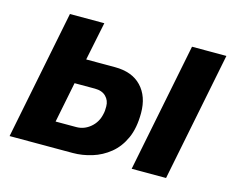

<svg xmlns="http://www.w3.org/2000/svg" viewBox="-79 -640 929 755"><g transform="rotate(15 385.0 -262.5)"><path d="M14 0 119 -525H259L227 -369H344Q414 -369 452 -329Q490 -289 490 -221Q490 -160 471 -118Q452 -76 420 -50Q388 -24 349 -12Q310 0 271 0ZM174 -102H258Q290 -102 315.5 -123.5Q341 -145 348 -179Q350 -187 350.5 -194Q351 -201 351 -211Q351 -235 335 -251Q319 -267 290 -267H207ZM511 0 616 -525H756L651 0Z"/></g></svg>

Font: IBM Plex Sans
Style: Bold Italic
Weight: 700
Italic angle: -11.31°
Designer: Mike Abbink, Paul van der Laan, Pieter van Rosmalen
Foundry: Bold Monday
Version: Version 3.201